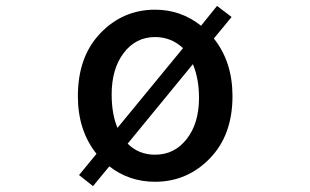

<svg xmlns="http://www.w3.org/2000/svg" viewBox="-20 -597 1040 644"><path d="M627 -381.8 408.2 -115.2Q445.3 -78.1 500 -78.1Q565.4 -78.1 606.4 -130.9Q647.5 -183.6 647.5 -268.6Q647.5 -333 627 -381.8ZM374 -168 593.8 -435.5Q554.7 -472.7 500 -472.7Q435.5 -472.7 395 -419.4Q354.5 -366.2 354.5 -280.3Q354.5 -214.8 374 -168ZM756.8 -540 697.3 -467.8Q759.8 -389.6 759.8 -274.4Q759.8 -143.6 683.6 -65.4Q607.4 12.7 500 12.7Q413.1 12.7 346.7 -39.1L292 27.3L245.1 -9.8L303.7 -81.1Q241.2 -159.2 241.2 -274.4Q241.2 -407.2 316.9 -485.8Q392.6 -564.5 500 -564.5Q586.9 -564.5 654.3 -510.7L708 -577.1Z"/></svg>

Font: GenEi Gothic M SemiBold
Style: Regular
Weight: 500
Designer: o_tamon (Modified); [Source Han Sans]
Ryoko NISHIZUKA  (kana & ideographs); Paul D. Hunt (Latin, Greek & Cyrillic); Wenl
Version: Version 1.1a;Original Version 1.004